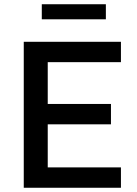

<svg xmlns="http://www.w3.org/2000/svg" viewBox="-20 -885 646 905"><path d="M92 0V-688H550V-592H205V-395H503V-299H205V-96H550V0ZM177 -794V-865H479V-794Z"/></svg>

Font: Saira Thin Medium
Style: Regular
Weight: 500
Version: Version 1.101